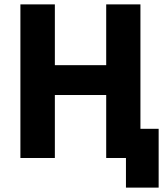

<svg xmlns="http://www.w3.org/2000/svg" viewBox="-20 -720 761 875"><path d="M554 135H703V-133H620V-700H464V-423H230V-700H73V0H230V-287H464V0H554Z"/></svg>

Font: Fixel Text Bold
Style: Bold
Weight: 700
Width: 4
Designer: AlfaBravo + MacPaw
Foundry: Kyrylo Tkachov, Marchela Mozhyna, Serhii Makarenko, Maria Weinstein, Zakhar Kryvoshyya
Version: Version 1.211